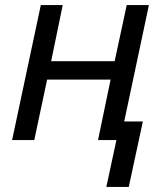

<svg xmlns="http://www.w3.org/2000/svg" viewBox="-20 -556 645 762"><path d="M402 186 442 0H369L419 -240H167L116 0H28L142 -536H229L183 -313H435L483 -536H571L473 -74H547L491 186Z"/></svg>

Font: Manna Sans
Style: Italic
Weight: 400
Italic angle: -12°
Designer: Monotype Design Team
Foundry: Monotype Imaging Inc.
Version: Version 2.001.1; ttfautohint (v1.8.2)